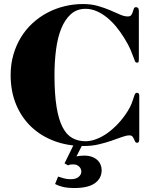

<svg xmlns="http://www.w3.org/2000/svg" viewBox="-20 -714 762 960"><path d="M397 0 362.3 67.9Q370.6 66.4 380.1 65.2Q389.6 64 401.4 64Q422.4 64 438.7 69.8Q455.1 75.7 466.1 85.7Q477.1 95.7 482.7 108.9Q488.3 122.1 488.3 136.2Q488.3 177.7 454.6 201.9Q420.9 226.1 352.5 226.1Q317.9 226.1 294.4 220.5Q271 214.8 255.4 206.1L270.5 168.9Q284.2 173.3 299.3 177.7Q314.5 182.1 332.5 182.1Q359.9 182.1 373.3 170.4Q386.7 158.7 386.7 143.1Q386.7 137.2 384 130.9Q381.3 124.5 376.2 119.4Q371.1 114.3 363.8 111.1Q356.4 107.9 346.7 107.9Q338.9 107.9 332 108.9Q325.2 109.9 320.3 112.8L302.7 103L353 0ZM676.3 -19Q676.3 0 666 0Q658.7 0 655.8 -5.9Q652.8 -11.7 649.9 -18.6Q647 -25.4 642.3 -31.2Q637.7 -37.1 627.4 -37.1Q611.8 -37.1 589.1 -28.8Q566.4 -20.5 537.6 -10.5Q508.8 -0.5 473.9 7.8Q439 16.1 398.4 16.1Q318.8 16.1 252 -8.8Q185.1 -33.7 136.2 -80.1Q87.4 -126.5 60.3 -192.1Q33.2 -257.8 33.2 -338.9Q33.2 -393.1 46.9 -440.4Q60.5 -487.8 84.7 -527.3Q108.9 -566.9 142.6 -597.9Q176.3 -628.9 216.3 -650.1Q256.3 -671.4 301.8 -682.6Q347.2 -693.8 394.5 -693.8Q436.5 -693.8 470 -684.1Q503.4 -674.3 530.5 -662.8Q557.6 -651.4 579.1 -641.6Q600.6 -631.8 618.7 -631.8Q631.8 -631.8 636.7 -639.2Q641.6 -646.5 644 -655Q646.5 -663.6 649.2 -670.9Q651.9 -678.2 660.6 -678.2Q666 -678.2 670.2 -674.1Q674.3 -669.9 674.3 -658.2V-418.9Q674.3 -410.6 673.3 -405.8Q672.4 -400.9 665.5 -400.9Q658.2 -400.9 655.3 -407.2Q652.3 -413.6 647.2 -428.2Q642.1 -442.9 632.1 -466.6Q622.1 -490.2 600.6 -524.9Q582.5 -554.2 560.8 -580.6Q539.1 -606.9 514.6 -626.7Q490.2 -646.5 463.1 -658.2Q436 -669.9 407.7 -669.9Q364.3 -669.9 334.5 -643.3Q304.7 -616.7 286.4 -571.5Q268.1 -526.4 260.3 -466.3Q252.4 -406.2 252.4 -338.9Q252.4 -244.1 262.7 -180.4Q272.9 -116.7 292.7 -78.4Q312.5 -40 341.6 -23.9Q370.6 -7.8 407.7 -7.8Q433.6 -7.8 461.9 -18.6Q490.2 -29.3 518.1 -49.3Q545.9 -69.3 572 -97.4Q598.1 -125.5 619.6 -160.2Q632.8 -181.6 638.9 -198.2Q645 -214.8 648.4 -226.3Q651.9 -237.8 655 -243.9Q658.2 -250 665.5 -250Q676.3 -250 676.3 -234.9Z"/></svg>

Font: XB Zar
Style: Bold
Weight: 700
Designer: Behnam
Foundry: Irmug
Version: Version 8.005 2009